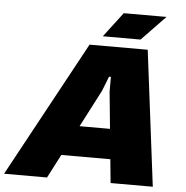

<svg xmlns="http://www.w3.org/2000/svg" viewBox="-94 -971 997 1029"><g transform="rotate(5 404.5 -456.5)"><path d="M-34 0 362 -729H675L766 0H539L491 -488V-567H481L450 -488L197 0ZM247 -127 331 -289H526L542 -127ZM429 -780 530 -913H760L632 -780Z"/></g></svg>

Font: Hubot Sans Condensed ExtraLight Black
Style: Italic
Weight: 900
Italic angle: -12.0243°
Version: Version 2.000